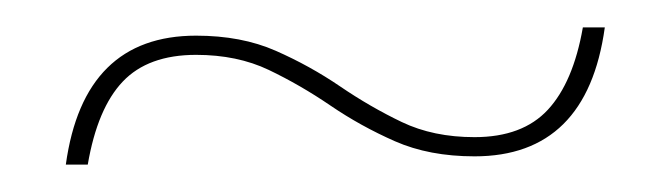

<svg xmlns="http://www.w3.org/2000/svg" viewBox="-20 -439 489 140"><path d="M421 -419Q408 -325 326 -325Q293 -325 268 -336Q243 -347 221 -362Q199 -377 176 -388Q153 -399 123 -399Q88 -399 69.5 -379.5Q51 -360 44 -319H28Q41 -413 123 -413Q156 -413 181 -402Q206 -391 228 -376Q250 -361 273 -350Q296 -339 326 -339Q361 -339 379.5 -359Q398 -379 405 -419Z"/></svg>

Font: Prodigy Sans Thin
Style: Regular
Weight: 100
Designer: Wei Huang
Foundry: Wei Huang
Version: Version 1.003; ttfautohint (v1.8.3)